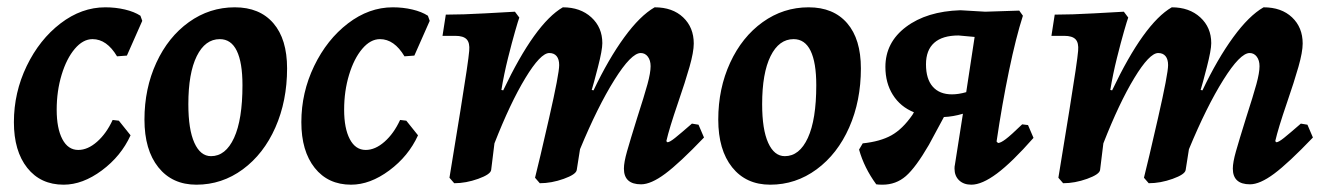

<svg xmlns="http://www.w3.org/2000/svg" viewBox="-20 -493 3628 525"><path d="M135 -193Q135 -142 150.5 -112.5Q166 -83 194 -83Q220 -83 245.5 -105.5Q271 -128 288 -165L305 -163L337 -123Q311 -66 258.5 -27Q206 12 154 12Q91 12 54.5 -34Q18 -80 18 -159Q18 -240 53 -312.5Q88 -385 145.5 -429Q203 -473 268 -473Q296 -473 321.5 -467Q347 -461 364 -450L369 -436L327 -341L300 -339Q272 -386 233 -386Q207 -386 184.5 -359.5Q162 -333 148.5 -288.5Q135 -244 135 -193Z M375 -166Q375 -251 407.5 -321.5Q440 -392 496.5 -432.5Q553 -473 622 -473Q690 -473 727.5 -429.5Q765 -386 765 -306Q765 -217 733 -144.5Q701 -72 644 -30Q587 12 517 12Q451 12 413 -35.5Q375 -83 375 -166ZM643 -260Q643 -322 627.5 -354Q612 -386 581 -386Q541 -386 518 -339.5Q495 -293 495 -208Q495 -139 511.5 -102.5Q528 -66 557 -66Q597 -66 620 -116Q643 -166 643 -260Z M921 -193Q921 -142 936.5 -112.5Q952 -83 980 -83Q1006 -83 1031.5 -105.5Q1057 -128 1074 -165L1091 -163L1123 -123Q1097 -66 1044.5 -27Q992 12 940 12Q877 12 840.5 -34Q804 -80 804 -159Q804 -240 839 -312.5Q874 -385 931.5 -429Q989 -473 1054 -473Q1082 -473 1107.5 -467Q1133 -461 1150 -450L1155 -436L1113 -341L1086 -339Q1058 -386 1019 -386Q993 -386 970.5 -359.5Q948 -333 934.5 -288.5Q921 -244 921 -193Z M1872 -155 1890 -152 1905 -117Q1838 -47 1799 -18Q1760 11 1733 11Q1686 11 1686 -32Q1686 -49 1694.5 -79Q1703 -109 1722 -170Q1742 -232 1750.5 -263Q1759 -294 1759 -312Q1759 -328 1751.5 -338Q1744 -348 1732 -348Q1706 -348 1660 -274.5Q1614 -201 1566 -85L1557 -28Q1555 -16 1521.5 -4Q1488 8 1456 8L1443 -7Q1454 -50 1481.5 -170.5Q1509 -291 1509 -315Q1509 -331 1502 -339.5Q1495 -348 1482 -348Q1458 -348 1416.5 -279.5Q1375 -211 1332 -101L1323 -28Q1321 -16 1287.5 -4Q1254 8 1222 8L1209 -7Q1217 -55 1239 -191Q1261 -327 1263 -354Q1265 -376 1256 -385.5Q1247 -395 1225 -395H1190L1199 -453Q1245 -453 1307 -456.5Q1369 -460 1388 -461L1400 -445Q1397 -437 1388.5 -407.5Q1380 -378 1369 -334Q1358 -290 1351 -247L1356 -246Q1443 -429 1519 -473Q1567 -473 1597 -445.5Q1627 -418 1627 -375Q1627 -356 1615 -309.5Q1603 -263 1598 -247L1603 -246Q1644 -332 1687 -391Q1730 -450 1770 -473Q1819 -473 1848 -445.5Q1877 -418 1877 -374Q1877 -351 1865.5 -310.5Q1854 -270 1834 -212Q1810 -142 1802 -107L1805 -104Q1811 -104 1826 -116Q1841 -128 1872 -155Z M1944 -166Q1944 -251 1976.5 -321.5Q2009 -392 2065.5 -432.5Q2122 -473 2191 -473Q2259 -473 2296.5 -429.5Q2334 -386 2334 -306Q2334 -217 2302 -144.5Q2270 -72 2213 -30Q2156 12 2086 12Q2020 12 1982 -35.5Q1944 -83 1944 -166ZM2212 -260Q2212 -322 2196.5 -354Q2181 -386 2150 -386Q2110 -386 2087 -339.5Q2064 -293 2064 -208Q2064 -139 2080.5 -102.5Q2097 -66 2126 -66Q2166 -66 2189 -116Q2212 -166 2212 -260Z M2806 -116Q2747 -49 2706 -18.5Q2665 12 2636 12Q2615 12 2602.5 0Q2590 -12 2590 -32Q2590 -39 2591 -42L2613 -182Q2586 -174 2561 -173L2520 -97Q2484 -35 2457 -11.5Q2430 12 2393 12Q2382 12 2376 11Q2343 -34 2329 -84L2339 -101Q2387 -106 2417.5 -123Q2448 -140 2475 -179L2479 -186Q2442 -201 2421.5 -233.5Q2401 -266 2401 -310Q2401 -377 2457.5 -419.5Q2514 -462 2606 -465L2674 -461L2767 -464L2777 -450Q2758 -391 2739 -299.5Q2720 -208 2705 -106L2709 -102Q2716 -102 2730 -112.5Q2744 -123 2775 -153L2791 -151ZM2583 -235Q2601 -235 2622 -241L2645 -392L2601 -396Q2557 -396 2534.5 -376Q2512 -356 2512 -317Q2512 -277 2530.5 -256Q2549 -235 2583 -235Z M3537 -155 3555 -152 3570 -117Q3503 -47 3464 -18Q3425 11 3398 11Q3351 11 3351 -32Q3351 -49 3359.5 -79Q3368 -109 3387 -170Q3407 -232 3415.5 -263Q3424 -294 3424 -312Q3424 -328 3416.5 -338Q3409 -348 3397 -348Q3371 -348 3325 -274.5Q3279 -201 3231 -85L3222 -28Q3220 -16 3186.5 -4Q3153 8 3121 8L3108 -7Q3119 -50 3146.5 -170.5Q3174 -291 3174 -315Q3174 -331 3167 -339.5Q3160 -348 3147 -348Q3123 -348 3081.5 -279.5Q3040 -211 2997 -101L2988 -28Q2986 -16 2952.5 -4Q2919 8 2887 8L2874 -7Q2882 -55 2904 -191Q2926 -327 2928 -354Q2930 -376 2921 -385.5Q2912 -395 2890 -395H2855L2864 -453Q2910 -453 2972 -456.5Q3034 -460 3053 -461L3065 -445Q3062 -437 3053.5 -407.5Q3045 -378 3034 -334Q3023 -290 3016 -247L3021 -246Q3108 -429 3184 -473Q3232 -473 3262 -445.5Q3292 -418 3292 -375Q3292 -356 3280 -309.5Q3268 -263 3263 -247L3268 -246Q3309 -332 3352 -391Q3395 -450 3435 -473Q3484 -473 3513 -445.5Q3542 -418 3542 -374Q3542 -351 3530.5 -310.5Q3519 -270 3499 -212Q3475 -142 3467 -107L3470 -104Q3476 -104 3491 -116Q3506 -128 3537 -155Z"/></svg>

Font: Alegreya
Style: Bold Italic
Weight: 700
Italic angle: -7°
Designer: Juan Pablo del Peral
Foundry: Huerta Tipografica
Version: Version 2.007; ttfautohint (v1.6)